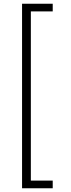

<svg xmlns="http://www.w3.org/2000/svg" viewBox="-20 -887 380 1027"><path d="M262 -867H98V120H262V79H145V-826H262Z"/></svg>

Font: Glow Sans SC Normal Light
Style: Regular
Weight: 300
Designer: Ryoko NISHIZUKA (kana, bopomofo & ideographs); Paul D. Hunt (Latin, Greek & Cyrillic); Sandoll Communications, Soo-young
Version: Version 0.93